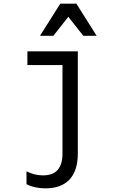

<svg xmlns="http://www.w3.org/2000/svg" viewBox="-20 -821 640 1051"><path d="M406 19V-540H130V-465H322V19C322 100 287 139 215 139C185 139 155 132 125 117V187C153 202 189 210 229 210C345 210 406 144 406 19ZM199 -625H272L354 -729L436 -625H509L398 -801H310Z"/></svg>

Font: CommitMono
Style: 400Regular
Weight: 400
Monospace: yes
Designer: Eigil Nikolajsen
Foundry: Eigil Nikolajsen
Version: Version 1.143